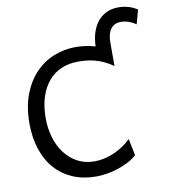

<svg xmlns="http://www.w3.org/2000/svg" viewBox="-97 -985 953 1080"><g transform="rotate(-10 379.5 -445.0)"><path d="M573.7 -582Q546.4 -601.1 520.5 -613Q494.6 -625 469.7 -631.3Q444.8 -637.7 421.4 -639.9Q397.9 -642.1 376 -642.1Q324.7 -642.1 281.7 -624.3Q238.8 -606.4 207.8 -570.8Q176.8 -535.2 159.2 -482.2Q141.6 -429.2 141.6 -358.9Q141.6 -302.2 156.7 -250.5Q171.9 -198.7 201.2 -159.4Q230.5 -120.1 273.2 -96.7Q315.9 -73.2 371.1 -73.2Q398.9 -73.2 427.5 -79.6Q456.1 -85.9 483.4 -97.9Q510.7 -109.9 535.6 -126.5Q560.5 -143.1 581.1 -163.6L600.6 -68.4Q579.1 -48.3 550.3 -33.4Q521.5 -18.6 490 -8.3Q458.5 2 426.3 7.1Q394 12.2 366.2 12.2Q292 12.2 232.9 -12.9Q173.8 -38.1 132.3 -84.7Q90.8 -131.3 68.6 -197.8Q46.4 -264.2 46.4 -346.7Q46.4 -440.9 73.7 -512Q101.1 -583 146.7 -630.4Q192.4 -677.7 252 -701.4Q311.5 -725.1 376 -725.1Q402.3 -725.1 430.9 -721.2Q459.5 -717.3 488.3 -709Q489.7 -754.4 501.7 -790.3Q513.7 -826.2 534.9 -851.3Q556.2 -876.5 585.7 -889.9Q615.2 -903.3 651.9 -903.3Q680.7 -903.3 708.5 -895.5Q736.3 -887.7 759.3 -871.6L737.3 -791Q718.8 -804.7 696 -812.5Q673.3 -820.3 651.9 -820.3Q613.8 -820.3 593.8 -793.2Q573.7 -766.1 573.7 -717.8Z"/></g></svg>

Font: Andika
Style: Regular
Weight: 400
Designer: Victor Gaultney, Annie Olsen, Julie Remington, Don Collingsworth, Eric Hays
Foundry: SIL International
Version: Version 1.001